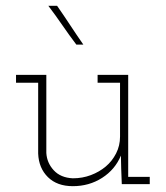

<svg xmlns="http://www.w3.org/2000/svg" viewBox="-20 -632 569 659"><path d="M395 -98Q375 -50 330.5 -21.5Q286 7 230 7Q176 7 144.5 -24Q113 -55 111 -105V-348H35V-375H139V-107Q141 -73 164.5 -47.5Q188 -22 230 -20Q263 -20 292 -31Q321 -42 343 -60.5Q365 -79 378.5 -105.5Q392 -132 392 -163V-348H315V-375H420V-25H494V0H398L396 -53ZM266 -479H242Q217 -512 194 -545.5Q171 -579 146 -612H176Q199 -579 221 -545.5Q243 -512 266 -479Z"/></svg>

Font: Josefin Slab Light
Style: Regular
Weight: 300
Designer: Santiago Orozco
Foundry: Typemade
Version: Version 2.000